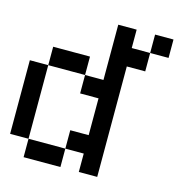

<svg xmlns="http://www.w3.org/2000/svg" viewBox="-108 -821 851 916"><g transform="rotate(15 318.0 -363.5)"><path d="M363.6 -727.3V-454.5H272.7V-363.6H363.6V-181.8H272.7V-90.9H363.6V0H454.5V-545.5H545.5V-636.4H454.5V-727.3ZM272.7 -90.9H90.9V0H272.7ZM90.9 -90.9V-454.5H0V-90.9ZM272.7 -454.5V-545.5H90.9V-454.5ZM545.5 -727.3V-636.4H636.4V-727.3Z"/></g></svg>

Font: Departure Mono
Style: Regular
Weight: 400
Monospace: yes
Designer: Helena Zhang
Version: Version 1.500;Glyphs 3.3.1 (3343)